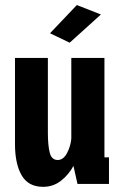

<svg xmlns="http://www.w3.org/2000/svg" viewBox="-20 -730 490 762"><path d="M151 11.5Q92.5 11.5 66 -34Q39.5 -79.5 39.5 -158.5V-500H170V-203Q170 -154.5 177.2 -124.8Q184.5 -95 209 -95Q231.5 -95 246 -122.5Q260.5 -150 263 -180V-500H394.5V-105.5H412.5V0H287.5L271.5 -71.5Q253 -37 222.2 -12.8Q191.5 11.5 151 11.5ZM256.5 -560.5 178.5 -598 285 -710 380.5 -672.5Z"/></svg>

Font: Trispace Condensed SemiBold
Style: Regular
Weight: 600
Width: 3
Designer: Tyler Finck
Foundry: Etcetera Type Company
Version: Version 1.210; ttfautohint (v1.8.3)